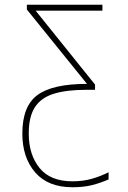

<svg xmlns="http://www.w3.org/2000/svg" viewBox="-20 -548 540 808"><path d="M285 240Q182 240 128 177.5Q74 115 74 14Q74 -101 137.5 -148Q201 -195 346 -195L93 -508V-528H411V-503H130L380 -192V-170H342Q260 -170 206.5 -153.5Q153 -137 127 -97Q101 -57 101 14Q101 103 146.5 159Q192 215 285 215Q329 215 366 204.5Q403 194 437 177V207Q403 222 367.5 231Q332 240 285 240Z"/></svg>

Font: Noto Sans Mono ExtraCondensed Thin
Style: Regular
Weight: 100
Width: 2
Designer: Monotype Design Team
Foundry: Monotype Imaging Inc.
Version: Version 2.014; ttfautohint (v1.8.4.7-5d5b)